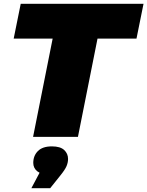

<svg xmlns="http://www.w3.org/2000/svg" viewBox="-20 -720 775 1010"><path d="M154 0 257 -517H52L89 -700H735L698 -517H493L390 0ZM145 270 222 125 237 198Q197 198 176 181Q155 164 155 137Q155 99 179.5 74.5Q204 50 253 50Q297 50 317.5 69Q338 88 338 116Q338 135 330 154Q322 173 296 205L244 270Z"/></svg>

Font: Montserrat Thin Black
Style: Italic
Weight: 900
Italic angle: -11.3°
Version: Version 9.000